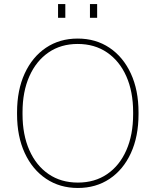

<svg xmlns="http://www.w3.org/2000/svg" viewBox="-20 -910 767 940"><path d="M361.3 10.3Q272.9 10.3 205.8 -34.7Q138.7 -79.6 101.1 -160.9Q63.5 -242.2 63.5 -351.1V-359.9Q63.5 -468.8 100.8 -550Q138.2 -631.3 205.1 -676.3Q272 -721.2 360.4 -721.2Q448.7 -721.2 515.9 -676.3Q583 -631.3 620.6 -550Q658.2 -468.8 658.2 -359.9V-351.1Q658.2 -241.7 620.8 -160.4Q583.5 -79.1 516.6 -34.4Q449.7 10.3 361.3 10.3ZM361.3 -16.1Q443.8 -16.1 504.6 -57.6Q565.4 -99.1 598.6 -174.6Q631.8 -250 631.8 -351.1V-360.8Q631.8 -461.4 598.4 -536.6Q564.9 -611.8 503.9 -653.3Q442.9 -694.8 360.4 -694.8Q278.3 -694.8 217.8 -653.3Q157.2 -611.8 123.8 -536.6Q90.3 -461.4 90.3 -360.8V-351.1Q90.3 -250 123.8 -174.6Q157.2 -99.1 218 -57.6Q278.8 -16.1 361.3 -16.1ZM420.4 -822.8V-890.1H455.6V-822.8ZM264.2 -822.8V-890.1H299.8V-822.8Z"/></svg>

Font: Roboto Slab Thin
Style: Regular
Weight: 100
Designer: Google
Version: Version 2.000; ttfautohint (v1.8.1.43-b0c9)